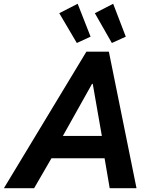

<svg xmlns="http://www.w3.org/2000/svg" viewBox="-67 -992 797 1012"><path d="M-46.5 0 388.4 -719.7H506.8L652.5 0H511.2L478.2 -193.2L475 -246.1L421.9 -549.8H418L248.2 -246.5L224.2 -192.3L112.8 0ZM142.3 -157.9 166.8 -275.6H552.5L528.6 -157.9ZM337.9 -765.4 245.4 -922.4 342.4 -972.1 410.4 -798.7ZM522.6 -765.4 432.9 -922.4 529.5 -972.1 596 -798.7Z"/></svg>

Font: Reddit Sans
Style: Italic
Weight: 400
Italic angle: -11.25°
Designer: Stephen Hutchings
Version: Version 1.013